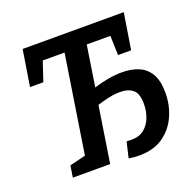

<svg xmlns="http://www.w3.org/2000/svg" viewBox="-125 -834 998 976"><g transform="rotate(-20 374.0 -346.0)"><path d="M466 10Q453 10 441 8.5Q429 7 411 5L431 -80Q438 -80 444 -79.5Q450 -79 457 -79Q500 -79 526.5 -100.5Q553 -122 566 -156.5Q579 -191 579 -229Q579 -285 554 -306Q529 -327 485 -327Q456 -327 423 -320Q390 -313 360 -303L313 0H111L121 -63L207 -84L289 -612H171L136 -507H64L95 -702H642L611 -507H540L537 -612H409L375 -392Q414 -404 453 -411Q492 -418 528 -418Q579 -418 618 -401.5Q657 -385 679 -347.5Q701 -310 701 -245Q701 -178 675 -120Q649 -62 597.5 -26Q546 10 466 10Z"/></g></svg>

Font: Bitter SemiBold
Style: Italic
Weight: 600
Italic angle: -9°
Designer: Sol Matas, and Bitter project Authors
Foundry: Sol Matas
Version: Version 2.001